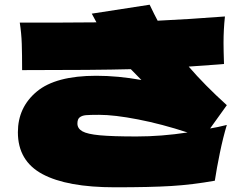

<svg xmlns="http://www.w3.org/2000/svg" viewBox="-20 -794 1040 816"><path d="M873 -248Q904 -253 944 -263Q928 -210 914.5 -144.5Q901 -79 893 -26Q798 -9 708.5 -3.5Q619 2 468 2Q265 2 160.5 -54Q56 -110 56 -232Q56 -338 136.5 -405Q217 -472 389 -472Q481 -472 581 -454L536 -500Q388 -496 74 -496Q74 -563 72.5 -608Q71 -653 64 -698Q150 -698 231.5 -698Q313 -698 390 -699L370 -736L616 -774Q638 -728 650 -706Q780 -712 936 -724Q930 -669 930 -612Q930 -582 932 -522L908 -520L782 -511Q850 -432 944 -347ZM560 -214Q666 -214 777 -231Q667 -267 566.5 -286.5Q466 -306 401 -306Q361 -306 345 -304.5Q329 -303 319 -295.5Q309 -288 309 -269Q309 -248 330 -236Q351 -224 404.5 -219Q458 -214 560 -214Z"/></svg>

Font: Dela Gothic One
Style: Regular
Weight: 400
Designer: aratakana
Foundry: aratakana
Version: Version 1.004